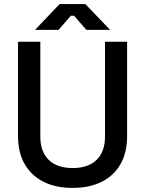

<svg xmlns="http://www.w3.org/2000/svg" viewBox="-20 -904 709 938"><path d="M335 14Q252 14 192.5 -16Q133 -46 100.5 -102.5Q68 -159 68 -240V-700H177V-237Q177 -163 218 -123Q259 -83 335 -83Q411 -83 452 -123Q493 -163 493 -237V-700H601V-240Q601 -159 569 -102.5Q537 -46 477 -16Q417 14 335 14ZM151 -758 271 -884H397L518 -758H402L342 -827H326L266 -758Z"/></svg>

Font: Space Grotesk Light Medium
Style: Regular
Weight: 500
Version: Version 2.000